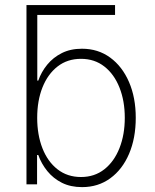

<svg xmlns="http://www.w3.org/2000/svg" viewBox="-20 -748 627 779"><path d="M110.4 -687.5 87.4 -727.5H446.8V-687.5ZM313 11.2Q266.6 11.2 231.4 -6.3Q196.3 -23.9 172.1 -53.7Q147.9 -83.5 135.3 -119.1H130.4V0H87.4V-727.5H131.3V-420.9H135.3Q147.5 -456.1 171.6 -485.6Q195.8 -515.1 231 -532.7Q266.1 -550.3 312.5 -550.3Q377.9 -550.3 427 -514.4Q476.1 -478.5 503.4 -415.3Q530.8 -352.1 530.8 -270Q530.8 -187.5 503.7 -124Q476.6 -60.5 427.5 -24.7Q378.4 11.2 313 11.2ZM308.6 -29.8Q363.8 -29.8 403.6 -61.3Q443.4 -92.8 464.8 -147.2Q486.3 -201.7 486.3 -270Q486.3 -338.4 464.8 -392.6Q443.4 -446.8 403.6 -478Q363.8 -509.3 308.6 -509.3Q253.4 -509.3 213.6 -478.3Q173.8 -447.3 152.3 -393.3Q130.9 -339.4 130.9 -270Q130.9 -201.2 152.1 -146.7Q173.3 -92.3 213.4 -61Q253.4 -29.8 308.6 -29.8Z"/></svg>

Font: Inter 16pt ExtraLight
Style: Regular
Weight: 250
Version: Version 4.001;git-66647c0bb